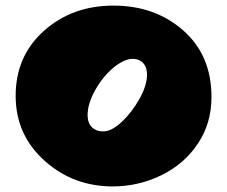

<svg xmlns="http://www.w3.org/2000/svg" viewBox="-20 -650 815 688"><path d="M384.8 18.1Q245.1 18.1 144 -70.3Q36.1 -164.1 36.1 -306.4Q36.1 -448.7 137.2 -539.3Q238.3 -629.9 386.7 -629.9Q535.2 -629.9 636.2 -541.3Q737.3 -452.6 737.8 -304.2Q737.8 -303.2 737.8 -302.2Q737.8 -208.5 689.2 -135.5Q640.6 -62.5 559.1 -22.5Q477.5 17.6 384.8 18.1ZM479.5 -434.1Q469.7 -439 454.3 -439Q439 -439 420.4 -429.9Q401.9 -420.9 383.8 -405.3Q345.7 -372.1 319.8 -324.7Q293.9 -277.3 293.9 -237.5Q293.9 -197.8 324.2 -184.1Q335 -179.2 350.6 -179.2Q366.2 -179.2 383.3 -188.7Q400.4 -198.2 417.5 -214.4Q453.1 -248 480 -296.1Q506.8 -344.2 506.8 -382.3Q506.8 -420.4 479.5 -434.1Z"/></svg>

Font: Fz Rammetto One
Style: Regular
Weight: 400
Designer: Vernon Adams
Foundry: Vernon Adams
Version: Vit hóa bi c Thuy @ FontZin.Com